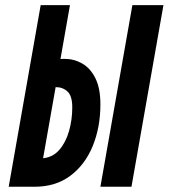

<svg xmlns="http://www.w3.org/2000/svg" viewBox="-20 -713 644 733"><path d="M13.2 0 135.3 -693.4H247.1L210.9 -487.8Q218.8 -488.3 226.1 -488.3Q262.7 -488.3 293.9 -470.5Q325.2 -452.6 344.2 -414.3Q363.3 -376 363.3 -314.5Q363.3 -227.1 334 -155.5Q304.7 -84 248.5 -42Q192.4 0 111.3 0ZM363.3 0 485.4 -693.4H604L481.9 0ZM144.5 -108.9Q182.6 -112.8 207.3 -141.8Q231.9 -170.9 243.9 -213.9Q255.9 -256.8 255.9 -303.2Q255.9 -346.7 237.8 -363.5Q219.7 -380.4 192.4 -380.4Q192.4 -380.4 192.4 -380.4Z"/></svg>

Font: Cascadia Code NF SemiBold
Style: Italic
Weight: 600
Italic angle: -10°
Monospace: yes
Designer: Aaron Bell
Foundry: Saja Typeworks
Version: Version 2404.023; ttfautohint (v1.8.4)